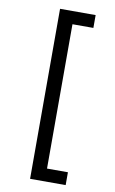

<svg xmlns="http://www.w3.org/2000/svg" viewBox="-101 -844 616 1031"><g transform="rotate(10 207.5 -328.5)"><path d="M140 -792H334V-722H220V65H334V135H140Z"/></g></svg>

Font: ugurmukhi85
Style: Book
Weight: 400
Designer: Jelle Bosma - Monotype Design Team
Foundry: Monotype Imaging Inc.
Version: Version 2.003